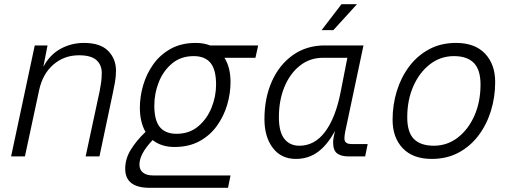

<svg xmlns="http://www.w3.org/2000/svg" viewBox="-20 -747 2440 917"><path d="M33 0 146 -530H207L187 -428Q218 -486 269.5 -514Q321 -542 381 -542Q459 -542 496.5 -504Q534 -466 534 -409Q534 -382 529 -354Q524 -326 519 -303L455 0H389L456 -312Q460 -333 463 -353.5Q466 -374 466 -399Q466 -437 440.5 -460Q415 -483 357 -483Q287 -483 235.5 -439Q184 -395 167 -317L99 0Z M695 150Q578 150 578 59Q578 11 605 -32.5Q632 -76 675 -117Q648 -164 648 -232Q648 -286 664 -340.5Q680 -395 712.5 -440.5Q745 -486 795.5 -514Q846 -542 915 -542Q953 -542 983 -530H1213L1200 -471H1052Q1081 -425 1081 -355Q1081 -301 1065 -246.5Q1049 -192 1016 -146Q983 -100 932.5 -72.5Q882 -45 813 -45Q751 -45 709 -78Q646 -12 646 39Q646 64 663 77.5Q680 91 712 91H1081L1069 150ZM823 -108Q884 -108 926 -143Q968 -178 990 -232Q1012 -286 1012 -343Q1012 -414 985.5 -446.5Q959 -479 905 -479Q844 -479 802 -444Q760 -409 738.5 -355Q717 -301 717 -243Q717 -172 743.5 -140Q770 -108 823 -108Z M1393 12Q1323 12 1283 -40.5Q1243 -93 1243 -178Q1243 -279 1278.5 -358.5Q1314 -438 1379 -484Q1444 -530 1531 -530H1716L1637 -157Q1632 -136 1628.5 -117Q1625 -98 1625 -85Q1625 -59 1659 -59H1736L1724 0H1644Q1609 0 1590 -14.5Q1571 -29 1571 -67Q1571 -78 1573.5 -91.5Q1576 -105 1580 -122Q1544 -55 1498.5 -21.5Q1453 12 1393 12ZM1410 -51Q1483 -51 1533 -118Q1583 -185 1607 -308L1639 -471H1522Q1460 -471 1412.5 -433.5Q1365 -396 1338.5 -332Q1312 -268 1312 -187Q1312 -117 1338 -84Q1364 -51 1410 -51ZM1516 -603 1611 -727H1685L1572 -603Z M2042 12Q1952 12 1903.5 -39Q1855 -90 1855 -175Q1855 -247 1875.5 -313Q1896 -379 1935 -430.5Q1974 -482 2030 -512Q2086 -542 2158 -542Q2248 -542 2296.5 -491Q2345 -440 2345 -355Q2345 -283 2324.5 -217Q2304 -151 2265 -99.5Q2226 -48 2170 -18Q2114 12 2042 12ZM2052 -51Q2116 -51 2166.5 -90Q2217 -129 2246 -195Q2275 -261 2275 -343Q2275 -414 2243 -446.5Q2211 -479 2148 -479Q2084 -479 2033.5 -440Q1983 -401 1954 -335Q1925 -269 1925 -187Q1925 -115 1957 -83Q1989 -51 2052 -51Z"/></svg>

Font: Geist Mono Light
Style: Italic
Weight: 300
Italic angle: -12°
Monospace: yes
Designer: Basement.studio, Andrés Briganti, Mateo Zaragoza
Foundry: Basement.studio, Vercel, Andrés Briganti, Guido Ferreyra, Mateo Zaragoza
Version: Version 1.500; ttfautohint (v1.8.4.7-5d5b)